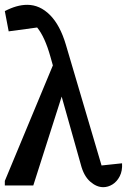

<svg xmlns="http://www.w3.org/2000/svg" viewBox="-22 -769 526 796"><path d="M252 -426 116 0H-2V-19L211 -531ZM399 -83 484 -92Q486 -61 474.5 -38.5Q463 -16 444.5 -4.5Q426 7 406 7Q378 7 351.5 -16.5Q325 -40 313 -87L187 -534Q164 -616 132 -655L14 -639L-2 -723Q23 -736 46 -742.5Q69 -749 91 -749Q143 -749 185 -707Q227 -665 251 -584Z"/></svg>

Font: Piazzolla 24pt SemiBold
Style: Regular
Weight: 600
Designer: Juan Pablo del Peral
Foundry: Huerta Tipografica
Version: Version 2.005